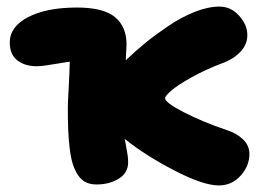

<svg xmlns="http://www.w3.org/2000/svg" viewBox="-20 -523 809 586"><path d="M274.9 40Q255.9 40 241.9 33.2Q228 26.4 218.3 11.7Q208.5 -2.9 202.4 -21.7Q196.3 -40.5 192.9 -68.6Q189.5 -96.7 188.2 -125.7Q187 -154.8 187 -194.8Q187 -208.5 189.7 -256.3Q192.4 -304.2 192.9 -335Q179.7 -333 155.8 -328.9Q131.8 -324.7 116.7 -322.8Q101.6 -320.8 92.8 -320.8Q56.2 -320.8 33 -338.6Q9.8 -356.4 9.8 -393.1Q9.8 -441.9 66.2 -470.9Q122.6 -500 214.8 -500Q295.9 -500 331.1 -470.7Q366.2 -441.4 366.2 -387.2Q366.2 -378.9 363.8 -338.9Q392.1 -366.2 422.6 -391.1Q453.1 -416 492.9 -443.1Q532.7 -470.2 574 -486.6Q615.2 -502.9 649.9 -502.9Q684.6 -502.9 709.7 -475.1Q734.9 -447.3 734.9 -416Q734.9 -386.7 712.9 -364Q690.9 -341.3 655.8 -329.1Q606.9 -310.5 565.7 -287.6Q524.4 -264.6 504.2 -247.6Q483.9 -230.5 483.9 -223.1Q483.9 -210 540.5 -180.7Q597.2 -151.4 671.9 -126Q701.7 -116.7 721.4 -97.9Q741.2 -79.1 741.2 -53.2Q741.2 -16.6 714.4 13.2Q687.5 43 647.9 43Q600.1 43 511.2 -3.2Q422.4 -49.3 360.8 -99.1Q362.3 -89.8 365.5 -73.2Q368.7 -56.6 369.9 -46.9Q371.1 -37.1 371.1 -27.8Q371.1 4.9 342.3 22.5Q313.5 40 274.9 40Z"/></svg>

Font: Shantell Sans Bouncy
Style: Regular
Weight: 800
Designer: Stephen Nixon, Anya Danilova, Shantell Martin
Foundry: Arrow Type
Version: Version 1.006;[9816181b4]